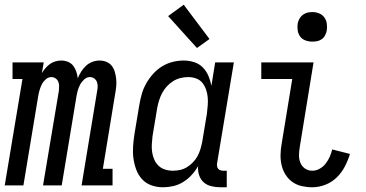

<svg xmlns="http://www.w3.org/2000/svg" viewBox="-28 -784 1548 812"><path d="M-8 0 67 -450H25V-520H157L149 -475Q149 -475 149 -475Q149 -475 149 -475Q156 -486 164.5 -496Q173 -506 183.5 -513.5Q194 -521 206.5 -524.5Q219 -528 231 -528Q231 -528 231 -528Q231 -528 231 -528Q246 -528 259.5 -522.5Q273 -517 281.5 -506Q290 -495 294.5 -481.5Q299 -468 301 -453Q307 -468 315.5 -481.5Q324 -495 336 -506Q348 -517 363 -522.5Q378 -528 393 -528Q393 -528 393 -528Q393 -528 393 -528Q409 -528 423 -522Q437 -516 445.5 -504.5Q454 -493 458 -478.5Q462 -464 463.5 -449Q465 -434 463.5 -418.5Q462 -403 459 -387L407 -70H448V0H317L383 -400Q385 -410 385 -420Q385 -430 381.5 -438.5Q378 -447 370 -452.5Q362 -458 352 -458Q339 -458 328 -448Q317 -438 310.5 -425.5Q304 -413 300.5 -400Q297 -387 295 -374L233 0H154L221 -400Q222 -410 222 -420Q222 -430 218.5 -438.5Q215 -447 207 -452.5Q199 -458 189 -458Q176 -458 165 -448Q154 -438 148 -425.5Q142 -413 138.5 -400Q135 -387 133 -374L71 0Z M661 8Q661 8 661 8Q661 8 661 8Q635 8 611.5 -0.5Q588 -9 572 -27Q556 -45 547.5 -68.5Q539 -92 536 -116.5Q533 -141 535 -167.5Q537 -194 541 -219L561 -339Q565 -363 571.5 -386Q578 -409 590 -430.5Q602 -452 619 -471Q636 -490 657 -503Q678 -516 701.5 -522Q725 -528 749 -528Q772 -528 793.5 -521Q815 -514 830 -498.5Q845 -483 853.5 -463Q862 -443 866 -421L882 -520H961L890 -93Q889 -87 890 -81Q891 -75 894.5 -70.5Q898 -66 904 -64Q910 -62 916 -62H931V8H904Q885 8 866 3.5Q847 -1 833.5 -13Q820 -25 814 -43.5Q808 -62 810 -82Q799 -62 783 -44.5Q767 -27 747 -14.5Q727 -2 705 3Q683 8 661 8ZM704 -62Q719 -62 734.5 -65.5Q750 -69 763.5 -77.5Q777 -86 788.5 -98Q800 -110 807.5 -124Q815 -138 819.5 -153Q824 -168 827 -183L847 -303Q849 -320 850.5 -338Q852 -356 850.5 -372.5Q849 -389 843.5 -405Q838 -421 828 -433.5Q818 -446 802 -452Q786 -458 768 -458Q752 -458 735.5 -454Q719 -450 704.5 -441Q690 -432 678 -419Q666 -406 658 -391Q650 -376 645 -360Q640 -344 637 -328L617 -208Q615 -191 614 -173.5Q613 -156 615.5 -140Q618 -124 624.5 -109Q631 -94 642.5 -83Q654 -72 670 -67Q686 -62 703 -62ZM805 -581 683 -716 749 -764 858 -619Z M1293 8Q1270 8 1248 3Q1226 -2 1208.5 -14.5Q1191 -27 1179.5 -45.5Q1168 -64 1163 -85Q1158 -106 1158.5 -129.5Q1159 -153 1163 -175L1208 -450H1077V-520H1298L1240 -164Q1237 -147 1236.5 -129.5Q1236 -112 1242 -96.5Q1248 -81 1261.5 -71.5Q1275 -62 1293 -62Q1309 -62 1324 -70.5Q1339 -79 1349.5 -92.5Q1360 -106 1366.5 -121Q1373 -136 1377 -152L1452 -133Q1444 -106 1430.5 -80Q1417 -54 1396 -33.5Q1375 -13 1347.5 -2.5Q1320 8 1293 8ZM1293 -608Q1278 -608 1264 -613Q1250 -618 1241.5 -629.5Q1233 -641 1231 -655.5Q1229 -670 1231 -685Q1233 -695 1238.5 -705Q1244 -715 1253 -721.5Q1262 -728 1272 -730.5Q1282 -733 1293 -733Q1308 -733 1321.5 -727.5Q1335 -722 1343.5 -710.5Q1352 -699 1354 -684.5Q1356 -670 1354 -655Q1352 -645 1347 -635Q1342 -625 1333 -618.5Q1324 -612 1313.5 -610Q1303 -608 1293 -608Z"/></svg>

Font: Iosevka Gothic
Style: Italic
Weight: 400
Italic angle: -9°
Monospace: yes
Designer: Belleve Invis
Foundry: Belleve Invis
Version: Version 15.5.1; ttfautohint (v1.8.4)